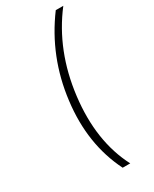

<svg xmlns="http://www.w3.org/2000/svg" viewBox="-206 -802 726 904"><g transform="rotate(-30 156.5 -350.0)"><path d="M113 -350Q140 -572 272 -750H313Q183 -581 155 -350Q127 -119 215 50H174Q85 -128 113 -350Z"/></g></svg>

Font: Haskoy ExtraLight
Style: Italic
Weight: 200
Designer: Ertekin Erdin
Foundry: Ertekin Erdin
Version: Version 2.000; ttfautohint (v1.8.4.7-5d5b)